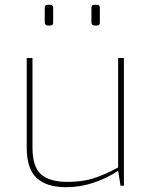

<svg xmlns="http://www.w3.org/2000/svg" viewBox="-20 -772 622 798"><path d="M91 -159V-531H115V-159Q115 -79 150.5 -47.5Q186 -16 261 -16Q320 -16 366 -30Q412 -44 471 -76V-531H495V0H481L471 -62Q424 -31 368.5 -12.5Q313 6 255 6Q173 6 132 -32.5Q91 -71 91 -159ZM166 -678V-740Q166 -752 178 -752H189Q201 -752 201 -740V-678Q201 -666 189 -666H178Q173 -666 169.5 -669.5Q166 -673 166 -678ZM360 -678V-740Q360 -752 372 -752H383Q395 -752 395 -740V-678Q395 -666 383 -666H372Q367 -666 363.5 -669.5Q360 -673 360 -678Z"/></svg>

Font: Exo Thin
Style: Regular
Weight: 250
Designer: Natanael Gama
Foundry: Natanael Gama
Version: Version 1.500; ttfautohint (v1.6)